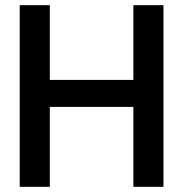

<svg xmlns="http://www.w3.org/2000/svg" viewBox="-20 -720 706 740"><path d="M56 0V-700H172V-412H494V-700H610V0H494V-308H172V0Z"/></svg>

Font: Tektur Medium
Style: Regular
Weight: 500
Designer: Adam Jagosz
Foundry: Adam Jagosz
Version: Version 1.005;gftools[0.9.30]